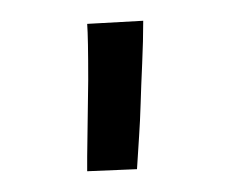

<svg xmlns="http://www.w3.org/2000/svg" viewBox="-20 -738 240 185"><path d="M64 -587 65 -661Q65 -702 64 -715L118 -718Q118 -699 117 -677Q116 -655 115.5 -638Q115 -621 114 -606.5Q113 -592 112 -575L64 -573Z"/></svg>

Font: Antic Slab
Style: Regular
Weight: 400
Designer: Santiago Orozco
Foundry: Santiago Orozco
Version: Version 001.002